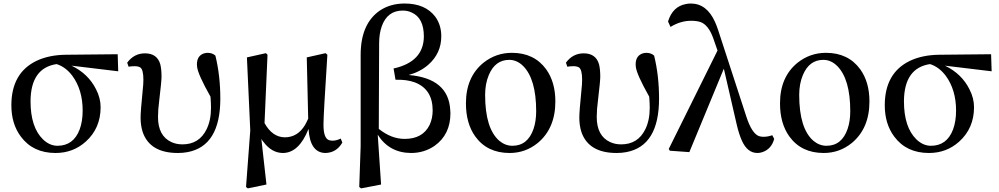

<svg xmlns="http://www.w3.org/2000/svg" viewBox="-20 -834 5543 1065"><path d="M298.8 -25.4Q387.7 -25.4 421.9 -116.2Q438.5 -161.1 438.5 -220.7Q438.5 -335.9 380.9 -414.1Q343.8 -462.9 293.9 -478.5Q150.4 -457 149.4 -272.5Q149.4 -127.9 218.8 -60.5Q255.9 -25.4 298.8 -25.4ZM635.7 -438.5 377 -469.7Q469.7 -424.8 512.7 -338.9Q538.1 -290 538.1 -239.3Q538.1 -123 456.1 -48.8Q385.7 14.6 288.1 14.6Q163.1 14.6 95.7 -76.2Q43 -146.5 43 -250Q43 -428.7 181.6 -496.1Q251 -529.3 345.7 -530.3L632.8 -533.2Z M693.4 -463.9 685.5 -486.3Q723.6 -538.1 784.2 -538.1Q851.6 -538.1 869.1 -477.5Q876 -450.2 876 -408.2Q876 -383.8 863.3 -277.3Q856.4 -225.6 856.4 -185.5Q856.4 -80.1 930.7 -45.9Q958 -33.2 992.2 -33.2Q1085 -33.2 1126 -117.2Q1150.4 -167 1150.4 -236.3Q1150.4 -263.7 1147.5 -297.9Q1077.1 -422.9 1073.2 -463.9Q1072.3 -470.7 1072.3 -476.6Q1072.3 -525.4 1112.3 -538.1Q1123 -541 1133.8 -541Q1159.2 -540 1174.8 -525.4Q1202.1 -414.1 1202.1 -287.1Q1202.1 -24.4 1020.5 9.8Q995.1 14.6 966.8 14.6Q811.5 14.6 771.5 -101.6Q759.8 -137.7 759.8 -181.6Q759.8 -215.8 771.5 -333Q775.4 -367.2 775.4 -391.6Q775.4 -448.2 757.8 -460Q746.1 -466.8 727.5 -466.8Q707 -466.8 693.4 -463.9Z M1870.1 -65.4 1878.9 -43Q1845.7 13.7 1784.2 14.6Q1699.2 12.7 1691.4 -119.1Q1638.7 13.7 1549.8 14.6Q1487.3 14.6 1441.4 -46.9Q1434.6 -54.7 1429.7 -63.5L1458 189.5L1354.5 210.9L1344.7 203.1L1368.2 -110.4L1349.6 -515.6L1455.1 -539.1L1463.9 -530.3Q1448.2 -181.6 1447.3 -151.4Q1490.2 -73.2 1559.6 -72.3Q1630.9 -72.3 1671.9 -140.6Q1680.7 -156.2 1689.5 -175.8L1681.6 -515.6L1786.1 -539.1L1795.9 -530.3Q1774.4 -195.3 1774.4 -148.4Q1774.4 -141.6 1774.4 -136.7Q1775.4 -67.4 1804.7 -56.6Q1814.5 -53.7 1826.2 -53.7Q1845.7 -53.7 1870.1 -65.4Z M2083 -592.8 2081.1 -119.1Q2150.4 -63.5 2224.6 -63.5Q2325.2 -63.5 2363.3 -141.6Q2379.9 -177.7 2379.9 -221.7Q2379.9 -338.9 2281.2 -377Q2235.4 -393.6 2173.8 -391.6L2163.1 -454.1Q2330.1 -491.2 2331.1 -631.8Q2331.1 -734.4 2263.7 -764.6Q2241.2 -775.4 2213.9 -775.4Q2128.9 -775.4 2097.7 -688.5Q2083 -647.5 2083 -592.8ZM1980.5 -22.5V-529.3Q1980.5 -702.1 2086.9 -775.4Q2145.5 -814.5 2224.6 -814.5Q2338.9 -814.5 2394.5 -741.2Q2427.7 -695.3 2427.7 -632.8Q2427.7 -538.1 2355.5 -474.6Q2310.5 -435.5 2247.1 -418Q2467.8 -399.4 2477.5 -223.6Q2478.5 -214.8 2478.5 -206.1Q2478.5 -86.9 2389.6 -24.4Q2332 14.6 2259.8 14.6Q2138.7 13.7 2075.2 -86.9L2093.8 189.5L1982.4 210.9L1972.7 203.1Z M2806.6 14.6Q2682.6 14.6 2616.2 -77.1Q2564.5 -149.4 2564.5 -260.7Q2564.5 -407.2 2662.1 -486.3Q2731.4 -541 2819.3 -541Q2943.4 -541 3009.8 -449.2Q3060.5 -377.9 3060.5 -271.5Q3060.5 -122.1 2962.9 -41Q2894.5 14.6 2806.6 14.6ZM2822.3 -25.4Q2907.2 -25.4 2939.5 -119.1Q2954.1 -162.1 2954.1 -216.8Q2954.1 -396.5 2880.9 -468.8Q2846.7 -502 2804.7 -502Q2726.6 -502 2691.4 -418Q2670.9 -369.1 2670.9 -307.6Q2670.9 -121.1 2750 -52.7Q2783.2 -25.4 2822.3 -25.4Z M3127 -463.9 3119.1 -486.3Q3157.2 -538.1 3217.8 -538.1Q3285.2 -538.1 3302.7 -477.5Q3309.6 -450.2 3309.6 -408.2Q3309.6 -383.8 3296.9 -277.3Q3290 -225.6 3290 -185.5Q3290 -80.1 3364.3 -45.9Q3391.6 -33.2 3425.8 -33.2Q3518.6 -33.2 3559.6 -117.2Q3584 -167 3584 -236.3Q3584 -263.7 3581.1 -297.9Q3510.7 -422.9 3506.8 -463.9Q3505.9 -470.7 3505.9 -476.6Q3505.9 -525.4 3545.9 -538.1Q3556.6 -541 3567.4 -541Q3592.8 -540 3608.4 -525.4Q3635.7 -414.1 3635.7 -287.1Q3635.7 -24.4 3454.1 9.8Q3428.7 14.6 3400.4 14.6Q3245.1 14.6 3205.1 -101.6Q3193.4 -137.7 3193.4 -181.6Q3193.4 -215.8 3205.1 -333Q3209 -367.2 3209 -391.6Q3209 -448.2 3191.4 -460Q3179.7 -466.8 3161.1 -466.8Q3140.6 -466.8 3127 -463.9Z M4263.7 -84 4274.4 -63.5Q4258.8 -6.8 4209 9.8Q4195.3 14.6 4181.6 14.6Q4126 14.6 4095.7 -52.7Q4079.1 -88.9 4066.4 -143.6L3995.1 -453.1L3803.7 9.8L3695.3 2L3689.5 -7.8L3960 -553.7L3935.5 -624Q3909.2 -696.3 3865.2 -711.9Q3843.8 -718.8 3813.5 -718.8Q3754.9 -718.8 3699.2 -684.6L3685.5 -714.8Q3710.9 -797.9 3784.2 -811.5Q3797.9 -814.5 3811.5 -814.5Q3900.4 -814.5 3946.3 -711.9Q3955.1 -692.4 3962.9 -668.9L4120.1 -186.5Q4150.4 -93.8 4189.5 -79.1Q4201.2 -75.2 4214.8 -75.2Q4239.3 -75.2 4263.7 -84Z M4548.8 14.6Q4424.8 14.6 4358.4 -77.1Q4306.6 -149.4 4306.6 -260.7Q4306.6 -407.2 4404.3 -486.3Q4473.6 -541 4561.5 -541Q4685.5 -541 4752 -449.2Q4802.7 -377.9 4802.7 -271.5Q4802.7 -122.1 4705.1 -41Q4636.7 14.6 4548.8 14.6ZM4564.5 -25.4Q4649.4 -25.4 4681.6 -119.1Q4696.3 -162.1 4696.3 -216.8Q4696.3 -396.5 4623 -468.8Q4588.9 -502 4546.9 -502Q4468.8 -502 4433.6 -418Q4413.1 -369.1 4413.1 -307.6Q4413.1 -121.1 4492.2 -52.7Q4525.4 -25.4 4564.5 -25.4Z M5143.6 -25.4Q5232.4 -25.4 5266.6 -116.2Q5283.2 -161.1 5283.2 -220.7Q5283.2 -335.9 5225.6 -414.1Q5188.5 -462.9 5138.7 -478.5Q4995.1 -457 4994.1 -272.5Q4994.1 -127.9 5063.5 -60.5Q5100.6 -25.4 5143.6 -25.4ZM5480.5 -438.5 5221.7 -469.7Q5314.5 -424.8 5357.4 -338.9Q5382.8 -290 5382.8 -239.3Q5382.8 -123 5300.8 -48.8Q5230.5 14.6 5132.8 14.6Q5007.8 14.6 4940.4 -76.2Q4887.7 -146.5 4887.7 -250Q4887.7 -428.7 5026.4 -496.1Q5095.7 -529.3 5190.4 -530.3L5477.5 -533.2Z"/></svg>

Font: GenYoMin JP SemiBold
Style: Regular
Weight: 600
Version: Version 1.001;PS 1;hotconv 16.6.51;makeotf.lib2.5.65220 DEVE